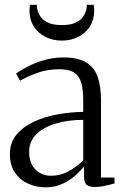

<svg xmlns="http://www.w3.org/2000/svg" viewBox="-20 -776 517 804"><path d="M170 8.5Q133.5 8.5 99.5 -6.2Q65.5 -21 43.5 -51.8Q21.5 -82.5 21.5 -131Q21.5 -179.5 49.8 -213Q78 -246.5 123.8 -267.2Q169.5 -288 223.5 -297.5Q277.5 -307 328.5 -307.5V-355.5Q328.5 -399 320.8 -427.8Q313 -456.5 291.8 -471.2Q270.5 -486 229.5 -486Q177 -486 135.2 -470.5Q93.5 -455 64 -438L47.5 -467.5Q62.5 -479.5 92.5 -495.5Q122.5 -511.5 162.2 -523.5Q202 -535.5 246 -535.5Q305 -535.5 339.2 -515.8Q373.5 -496 388.2 -456Q403 -416 403 -354.5V-32.5H459.5V-8Q449 -5 435.5 -1.5Q422 2 407.2 4.5Q392.5 7 377 7Q355 7 343.5 -1.5Q332 -10 332 -34.5V-79.5Q322 -65.5 299.5 -44.5Q277 -23.5 244.2 -7.5Q211.5 8.5 170 8.5ZM193.5 -40Q232 -40 265.8 -58Q299.5 -76 328.5 -104.5V-274Q263 -274 211.8 -258.2Q160.5 -242.5 131.2 -212.8Q102 -183 102 -140.5Q102 -107.5 114.5 -85Q127 -62.5 148 -51.2Q169 -40 193.5 -40ZM239 -606Q201 -606 170.2 -621.5Q139.5 -637 121.5 -665.2Q103.5 -693.5 103.5 -731Q103.5 -737.5 104 -743.2Q104.5 -749 105.5 -756H134.5Q134.5 -751.5 134.8 -746.8Q135 -742 136 -737.5Q140 -719.5 151.2 -704.2Q162.5 -689 183.8 -680Q205 -671 239 -671Q273 -671 294.2 -680Q315.5 -689 326.8 -704.2Q338 -719.5 342 -737.5Q343 -742 343.2 -746.8Q343.5 -751.5 343.5 -756H372.5Q373.5 -749 374 -743.2Q374.5 -737.5 374.5 -731Q374.5 -693.5 356.5 -665.2Q338.5 -637 307.8 -621.5Q277 -606 239 -606Z"/></svg>

Font: Merriweather 96pt Light
Style: Regular
Weight: 300
Version: Version 2.100